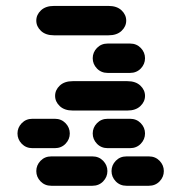

<svg xmlns="http://www.w3.org/2000/svg" viewBox="-20 -631 564 638"><path d="M150.4 -13.7H287.1Q308.6 -13.7 322.8 -28.3Q336.9 -43 336.9 -62.5Q336.9 -82 322.8 -96.7Q308.6 -111.3 287.1 -111.3H150.4Q128.9 -111.3 114.7 -96.7Q100.6 -82 100.6 -62.5Q100.6 -43 114.7 -28.3Q128.9 -13.7 150.4 -13.7ZM400.4 -13.7H474.6Q496.1 -13.7 510.3 -28.3Q524.4 -43 524.4 -62.5Q524.4 -82 510.3 -96.7Q496.1 -111.3 474.6 -111.3H400.4Q378.9 -111.3 364.7 -96.7Q350.6 -82 350.6 -62.5Q350.6 -43 364.7 -28.3Q378.9 -13.7 400.4 -13.7ZM87.9 -138.7H162.1Q183.6 -138.7 197.8 -153.3Q211.9 -168 211.9 -187.5Q211.9 -207 197.8 -221.7Q183.6 -236.3 162.1 -236.3H87.9Q66.4 -236.3 52.2 -221.7Q38.1 -207 38.1 -187.5Q38.1 -168 52.2 -153.3Q66.4 -138.7 87.9 -138.7ZM337.9 -138.7H412.1Q433.6 -138.7 447.8 -153.3Q461.9 -168 461.9 -187.5Q461.9 -207 447.8 -221.7Q433.6 -236.3 412.1 -236.3H337.9Q316.4 -236.3 302.2 -221.7Q288.1 -207 288.1 -187.5Q288.1 -168 302.2 -153.3Q316.4 -138.7 337.9 -138.7ZM221.7 -263.7H403.3Q430.7 -263.7 446.3 -278.3Q461.9 -293 461.9 -312.5Q461.9 -332 446.3 -346.7Q430.7 -361.3 403.3 -361.3H221.7Q194.3 -361.3 178.7 -346.7Q163.1 -332 163.1 -312.5Q163.1 -293 178.7 -278.3Q194.3 -263.7 221.7 -263.7ZM337.9 -388.7H412.1Q433.6 -388.7 447.8 -403.3Q461.9 -418 461.9 -437.5Q461.9 -457 447.8 -471.7Q433.6 -486.3 412.1 -486.3H337.9Q316.4 -486.3 302.2 -471.7Q288.1 -457 288.1 -437.5Q288.1 -418 302.2 -403.3Q316.4 -388.7 337.9 -388.7ZM159.2 -513.7H340.8Q368.2 -513.7 383.8 -528.3Q399.4 -543 399.4 -562.5Q399.4 -582 383.8 -596.7Q368.2 -611.3 340.8 -611.3H159.2Q131.8 -611.3 116.2 -596.7Q100.6 -582 100.6 -562.5Q100.6 -543 116.2 -528.3Q131.8 -513.7 159.2 -513.7Z"/></svg>

Font: Workbench
Style: Regular
Weight: 400
Designer: Jens Kutilek
Foundry: Jens Kutilek
Version: Version 2.001